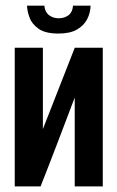

<svg xmlns="http://www.w3.org/2000/svg" viewBox="-20 -665 419 685"><path d="M32.6 0V-494.7H133V-204.5L246.7 -494.7H346.7V0H246.6V-317Q216.3 -237.4 186.3 -158.5Q156.3 -79.6 124.8 0ZM188.3 -545.3Q142 -545.3 117.9 -562.2Q93.8 -579.1 85.3 -602.6Q76.8 -626 76.5 -644.7H138.4Q140 -622.3 154.8 -611Q169.5 -599.8 189 -599.8Q209.8 -599.8 224.2 -610.5Q238.6 -621.3 240.6 -644.7H303.2Q302.6 -619.2 290.9 -596.4Q279.1 -573.7 254.5 -559.5Q229.9 -545.3 188.3 -545.3Z"/></svg>

Font: Alumni Sans SC Thin
Style: Regular
Weight: 100
Designer: Robert E. Leuschke
Foundry: Robert E. Leuschke
Version: Version 1.018